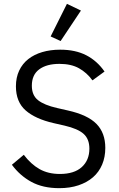

<svg xmlns="http://www.w3.org/2000/svg" viewBox="-20 -969 621 1001"><path d="M289 12Q204 12 144 -20.5Q84 -53 42 -110L104 -162Q141 -113 186 -87.5Q231 -62 292 -62Q367 -62 406.5 -98Q446 -134 446 -194Q446 -244 416 -271Q386 -298 317 -314L260 -327Q164 -349 113.5 -393.5Q63 -438 63 -519Q63 -565 80 -601Q97 -637 127.5 -661Q158 -685 200.5 -697.5Q243 -710 294 -710Q373 -710 429.5 -681Q486 -652 525 -596L462 -550Q433 -590 392 -613Q351 -636 290 -636Q223 -636 184.5 -607.5Q146 -579 146 -522Q146 -472 178.5 -446.5Q211 -421 277 -406L334 -393Q437 -370 483 -323Q529 -276 529 -198Q529 -150 512.5 -111Q496 -72 465 -45Q434 -18 389.5 -3Q345 12 289 12ZM296 -755 244 -779 329 -949 402 -914Z"/></svg>

Font: IBM Plex Sans
Style: Regular
Weight: 400
Designer: Mike Abbink, Paul van der Laan, Pieter van Rosmalen
Foundry: Bold Monday
Version: Version 3.005